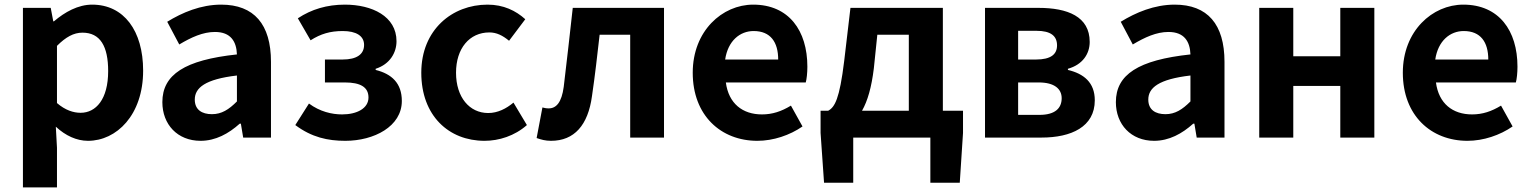

<svg xmlns="http://www.w3.org/2000/svg" viewBox="-20 -594 6614 829"><path d="M79 215H226V44L221 -47C263 -8 311 14 360 14C483 14 598 -97 598 -289C598 -461 515 -574 378 -574C317 -574 260 -542 213 -502H210L199 -560H79ZM328 -107C297 -107 262 -118 226 -149V-396C264 -434 298 -453 336 -453C413 -453 447 -394 447 -287C447 -165 394 -107 328 -107Z M846 14C911 14 967 -17 1015 -60H1020L1030 0H1150V-327C1150 -489 1077 -574 935 -574C847 -574 767 -540 702 -500L754 -402C806 -433 856 -456 908 -456C977 -456 1001 -414 1003 -359C778 -335 681 -272 681 -153C681 -57 746 14 846 14ZM895 -101C852 -101 821 -120 821 -164C821 -215 866 -252 1003 -268V-156C968 -121 937 -101 895 -101Z M1471 14C1595 14 1715 -48 1715 -158C1715 -235 1671 -275 1602 -292V-297C1664 -317 1692 -367 1692 -416C1692 -524 1586 -574 1469 -574C1392 -574 1325 -554 1266 -515L1321 -420C1365 -448 1406 -460 1460 -460C1518 -460 1552 -439 1552 -400C1552 -360 1521 -337 1459 -337H1383V-238H1469C1536 -238 1571 -218 1571 -173C1571 -126 1521 -100 1457 -100C1413 -100 1361 -112 1314 -147L1255 -54C1326 -1 1395 14 1471 14Z M2072 14C2134 14 2202 -7 2255 -54L2197 -151C2166 -125 2129 -106 2088 -106C2007 -106 1949 -174 1949 -280C1949 -385 2007 -454 2093 -454C2124 -454 2150 -441 2178 -418L2248 -511C2207 -548 2154 -574 2085 -574C1933 -574 1799 -466 1799 -280C1799 -94 1918 14 2072 14Z M2359 14C2460 14 2519 -54 2536 -179C2549 -267 2559 -356 2569 -444H2701V0H2847V-560H2453C2440 -446 2428 -332 2414 -219C2405 -152 2382 -126 2349 -126C2338 -126 2330 -128 2322 -130L2297 2C2317 9 2335 14 2359 14Z M3250 14C3319 14 3390 -10 3445 -48L3395 -138C3354 -113 3315 -100 3270 -100C3186 -100 3126 -147 3114 -238H3459C3463 -252 3466 -279 3466 -306C3466 -462 3386 -574 3232 -574C3099 -574 2971 -461 2971 -280C2971 -95 3093 14 3250 14ZM3111 -337C3123 -418 3175 -460 3234 -460C3307 -460 3340 -412 3340 -337Z M3664 0H3997V195H4124L4138 -20V-116H4051V-560H3652L3625 -331C3605 -166 3584 -131 3556 -116H3523V-20L3538 195H3664ZM3702 -116C3726 -158 3743 -217 3753 -299L3768 -444H3904V-116Z M4233 0H4477C4605 0 4707 -46 4707 -161C4707 -238 4659 -276 4591 -292V-297C4655 -315 4685 -362 4685 -413C4685 -523 4589 -560 4464 -560H4233ZM4376 -337V-461H4455C4518 -461 4544 -438 4544 -398C4544 -360 4518 -337 4453 -337ZM4376 -98V-238H4465C4533 -238 4564 -210 4564 -170C4564 -127 4536 -98 4468 -98Z M4963 14C5028 14 5084 -17 5132 -60H5137L5147 0H5267V-327C5267 -489 5194 -574 5052 -574C4964 -574 4884 -540 4819 -500L4871 -402C4923 -433 4973 -456 5025 -456C5094 -456 5118 -414 5120 -359C4895 -335 4798 -272 4798 -153C4798 -57 4863 14 4963 14ZM5012 -101C4969 -101 4938 -120 4938 -164C4938 -215 4983 -252 5120 -268V-156C5085 -121 5054 -101 5012 -101Z M5417 0H5564V-223H5767V0H5914V-560H5767V-351H5564V-560H5417Z M6316 14C6385 14 6456 -10 6511 -48L6461 -138C6420 -113 6381 -100 6336 -100C6252 -100 6192 -147 6180 -238H6525C6529 -252 6532 -279 6532 -306C6532 -462 6452 -574 6298 -574C6165 -574 6037 -461 6037 -280C6037 -95 6159 14 6316 14ZM6177 -337C6189 -418 6241 -460 6300 -460C6373 -460 6406 -412 6406 -337Z"/></svg>

Font: Noto Sans CJK SC
Style: Bold
Weight: 700
Designer: Ryoko NISHIZUKA 西塚涼子 (kana, bopomofo & ideographs); Paul D. Hunt (Latin, Greek & Cyrillic); Sandoll Communications 산돌커뮤니
Foundry: Adobe
Version: Version 2.004;hotconv 1.0.118;makeotfexe 2.5.65603